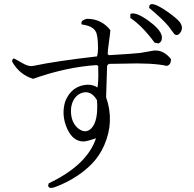

<svg xmlns="http://www.w3.org/2000/svg" viewBox="-20 -831 960 950"><path d="M718 -792Q716 -835 800 -779Q854 -742 870 -721Q890 -693 871 -668Q857 -650 842 -663L814 -701Q783 -738 718 -792ZM763 -616 745 -620Q682 -705 625 -742V-762Q651 -774 714 -729Q772 -687 780 -655Q781 -652 781 -650Q783 -623 763 -616ZM826 -538Q826 -509 805 -505Q735 -521 588 -516Q542 -515 518 -515L510 -506L505 -350Q547 -230 496 -113Q474 -62 436 -22Q367 49 264 90Q231 104 223 96Q219 93 218 88L221 76Q411 -14 455 -147Q409 -131 393 -131Q341 -131 312 -195Q282 -263 303 -330Q335 -408 413 -412Q442 -412 462 -398Q468 -422 466 -492Q466 -499 466 -505L458 -509Q307 -499 144 -441Q77 -461 40 -526Q40 -537 47 -542Q55 -540 94 -517Q117 -504 135 -504Q140 -504 150 -506Q252 -528 460 -552Q465 -568 465 -592Q465 -657 453 -676Q438 -703 384 -710Q378 -727 400 -735L410 -738Q482 -738 526 -682Q526 -671 516 -600Q513 -579 513 -563L519 -558Q640 -565 673 -569L742 -581H748Q786 -582 818 -548ZM460 -335Q431 -385 387 -372Q350 -360 336 -317Q331 -301 331 -284Q331 -223 369 -194Q404 -168 432 -196Q467 -232 460 -335Z"/></svg>

Font: cwTeXFangSong
Style: Medium
Weight: 500
Version: Version 1.17